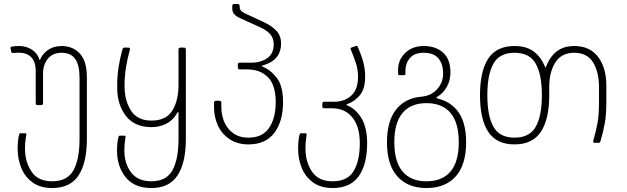

<svg xmlns="http://www.w3.org/2000/svg" viewBox="-20 -720 3160 968"><path d="M290 -454Q245 -454 221 -423.5Q197 -393 197 -351V-200Q197 -190 187 -190H170Q160 -190 160 -200V-363Q160 -410 135.5 -433.5Q111 -457 63 -454L45 -453Q38 -453 37 -458L33 -477Q32 -483 38 -485Q55 -488 77 -488Q112 -488 140.5 -470Q169 -452 179 -419Q180 -415 182 -419Q194 -449 222.5 -468.5Q251 -488 291 -488Q347 -488 382.5 -450Q418 -412 418 -330V-20Q418 101 376 164.5Q334 228 243 228Q183 228 144 199.5Q105 171 87 126Q69 81 69 30Q69 -12 76 -40Q78 -48 83 -48H107Q113 -48 113 -44Q113 -40 109.5 -20.5Q106 -1 106 30Q106 95 138.5 144.5Q171 194 243 194Q319 194 350 139Q381 84 381 -20V-329Q381 -392 359 -423Q337 -454 290 -454Z M570 40Q570 0 577 -28Q579 -36 584 -36H608Q613 -36 613 -31Q613 -26 610 -7.5Q607 11 607 40Q607 103 640.5 148.5Q674 194 743 194Q819 194 849.5 138.5Q880 83 880 -20V-151Q880 -156 878 -155.5Q876 -155 873 -150Q853 -114 819 -96.5Q785 -79 744 -79Q658 -79 614.5 -136Q571 -193 571 -275V-293Q571 -377 597 -470Q599 -476 601 -478Q603 -480 608 -480H626Q638 -480 635 -470Q608 -374 608 -293V-285Q608 -214 640 -163Q672 -112 744 -112Q817 -112 848.5 -162Q880 -212 880 -293V-470Q880 -480 890 -480H907Q917 -480 917 -470V-20Q917 101 875 164.5Q833 228 743 228Q657 228 613.5 173.5Q570 119 570 40Z M1059 -179V-202Q1059 -212 1069 -212H1086Q1096 -212 1096 -202V-178Q1096 -142 1110 -107Q1124 -72 1155 -49Q1186 -26 1233 -26Q1303 -26 1336.5 -75Q1370 -124 1370 -205Q1370 -292 1330.5 -331Q1291 -370 1229 -370H1189Q1179 -370 1179 -380V-394Q1179 -404 1189 -404H1246Q1295 -404 1327.5 -427Q1360 -450 1360 -496Q1360 -528 1341.5 -548.5Q1323 -569 1286 -585L1196 -626Q1171 -637 1161 -648.5Q1151 -660 1151 -677V-690Q1151 -700 1161 -700H1178Q1188 -700 1188 -690V-687Q1188 -676 1193.5 -668Q1199 -660 1216 -652L1305 -611Q1350 -590 1373.5 -565Q1397 -540 1397 -501Q1397 -416 1305 -390Q1295 -388 1302 -385Q1343 -369 1375 -328Q1407 -287 1407 -205Q1407 -108 1363 -50Q1319 8 1233 8Q1176 8 1136.5 -19Q1097 -46 1078 -88.5Q1059 -131 1059 -179Z M1483 30Q1483 -12 1490 -40Q1492 -48 1497 -48H1521Q1526 -48 1526 -43Q1526 -39 1523 -19.5Q1520 0 1520 30Q1520 95 1552.5 144.5Q1585 194 1657 194Q1732 194 1763 142.5Q1794 91 1794 2Q1794 -82 1756.5 -128Q1719 -174 1655 -174H1615Q1605 -174 1605 -184V-197Q1605 -207 1615 -207H1664Q1717 -207 1751 -238Q1785 -269 1785 -334Q1785 -368 1775.5 -398Q1766 -428 1748 -472Q1745 -477 1751 -480L1774 -488L1778 -489Q1783 -489 1784 -483Q1801 -445 1811 -409Q1821 -373 1821 -334Q1821 -271 1793.5 -239Q1766 -207 1730 -195Q1727 -194 1727 -192Q1727 -190 1730 -189Q1773 -172 1802 -124.5Q1831 -77 1831 2Q1831 109 1788.5 168.5Q1746 228 1657 228Q1597 228 1558 199.5Q1519 171 1501 126Q1483 81 1483 30Z M1931 -3Q1931 -110 1977.5 -168.5Q2024 -227 2109 -233Q2149 -238 2172 -259Q2214 -295 2214 -348Q2214 -398 2190 -426Q2166 -454 2116 -454Q2069 -454 2046.5 -427Q2024 -400 2024 -363V-348Q2024 -341 2017 -341H1994Q1987 -341 1987 -348V-369Q1987 -418 2023 -453Q2059 -488 2116 -488Q2177 -488 2214 -454.5Q2251 -421 2251 -355Q2251 -315 2233 -282.5Q2215 -250 2186 -233Q2180 -230 2180 -228Q2180 -226 2187 -223Q2257 -206 2293.5 -151.5Q2330 -97 2330 -3Q2330 111 2277.5 169.5Q2225 228 2130 228Q2036 228 1983.5 169.5Q1931 111 1931 -3ZM2130 194Q2210 194 2251.5 144.5Q2293 95 2293 -3Q2293 -101 2251.5 -150.5Q2210 -200 2130 -200Q2051 -200 2009.5 -150.5Q1968 -101 1968 -3Q1968 95 2009.5 144.5Q2051 194 2130 194Z M2400 -240Q2400 -361 2441.5 -424.5Q2483 -488 2574 -488Q2632 -488 2668.5 -462Q2705 -436 2727 -386Q2730 -379 2731 -379Q2732 -379 2734 -386Q2752 -434 2787 -461Q2822 -488 2875 -488Q2954 -488 2995.5 -433Q3037 -378 3037 -288V-209Q3037 -143 3030 -103Q3023 -63 3008 -10Q3006 -4 3004 -2Q3002 0 2997 0H2980Q2968 0 2971 -10Q2986 -63 2993 -103Q3000 -143 3000 -209V-279Q3000 -357 2970 -405.5Q2940 -454 2875 -454Q2811 -454 2780 -405.5Q2749 -357 2749 -281V-240Q2749 -119 2707 -55.5Q2665 8 2574 8Q2483 8 2441.5 -55.5Q2400 -119 2400 -240ZM2574 -26Q2650 -26 2681 -81Q2712 -136 2712 -240Q2712 -344 2681 -399Q2650 -454 2574 -454Q2499 -454 2468 -399.5Q2437 -345 2437 -240Q2437 -135 2468 -80.5Q2499 -26 2574 -26Z"/></svg>

Font: Barlow GEO Extra Light
Style: Regular
Weight: 200
Designer: Jeremy Tribby
Foundry: Tribby Type
Version: Version 1.408